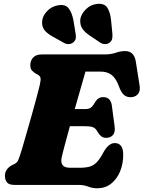

<svg xmlns="http://www.w3.org/2000/svg" viewBox="-20 -992 770 1030"><path d="M399 0H59Q27.5 0 17 -14Q6.5 -28 6.5 -49Q6.5 -68.5 17.2 -83Q28 -97.5 43.5 -105.5L59.5 -113.5Q70.5 -119 75.8 -129.2Q81 -139.5 89 -164Q93 -175.5 102.5 -208.2Q112 -241 124.8 -285.5Q137.5 -330 151 -377.2Q164.5 -424.5 175.5 -466.2Q186.5 -508 193 -534.5Q200 -563.5 197.2 -574Q194.5 -584.5 185.5 -589.5L171 -598Q161.5 -603.5 152 -613.2Q142.5 -623 142.5 -642Q142.5 -667 158 -683.5Q173.5 -700 204 -700H539.5Q576 -700 601 -709Q626 -718 651 -718Q699.5 -718 708.5 -662L729 -532.5Q733 -506.5 722.5 -490.8Q712 -475 691 -471.5Q666.5 -467.5 648.8 -479.8Q631 -492 617 -531Q603 -570 580 -589Q557 -608 518.5 -608H438.5Q431 -581 415 -525.8Q399 -470.5 381 -407H440Q454.5 -407 465.2 -413.2Q476 -419.5 489 -442Q498.5 -458 509.2 -464.5Q520 -471 533.5 -471Q554.5 -471 566 -458.8Q577.5 -446.5 580 -425.5L595 -313Q599 -282 585.5 -267.2Q572 -252.5 549.5 -252.5Q532.5 -252.5 521.8 -262Q511 -271.5 504 -284Q493 -304.5 478.2 -309.8Q463.5 -315 436 -315H355Q339 -257.5 326.5 -210.2Q314 -163 310 -143Q306 -120 316 -106Q326 -92 358 -92H407Q440 -92 461.2 -98.2Q482.5 -104.5 499 -121.5Q515.5 -138.5 532.5 -170.5Q561.5 -224.5 595.5 -224.5Q641 -224.5 641 -161.5Q641 -113 624 -72Q607 -31 575.8 -6.5Q544.5 18 501.5 18Q476 18 453 9Q430 0 399 0ZM576 -882.5 583 -810.5Q584 -796 581.8 -784.2Q579.5 -772.5 567.5 -763Q556.5 -755 542.5 -755.5Q528.5 -756 518.5 -763L461 -801.5Q430 -822.5 419 -842.8Q408 -863 411 -890.5Q416.5 -918.5 441.5 -943Q466.5 -967.5 501.5 -971Q541 -975 556.5 -949.5Q572 -924 576 -882.5ZM374 -882.5 385.5 -812Q388 -798.5 386.5 -786.8Q385 -775 373.5 -765Q363 -756 349 -755.5Q335 -755 324 -761.5L263 -795.5Q230 -814 217 -832.5Q204 -851 206 -878.5Q208.5 -906.5 232.2 -932Q256 -957.5 291 -963.5Q331 -970.5 348.8 -946.8Q366.5 -923 374 -882.5Z"/></svg>

Font: Fraunces 9pt SuperSoft Black
Style: Italic
Weight: 900
Italic angle: -16°
Version: Version 1.000;[0bf87f6ff]